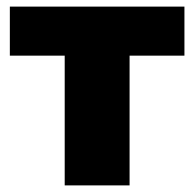

<svg xmlns="http://www.w3.org/2000/svg" viewBox="-20 -561 588 581"><path d="M175.8 0V-392.6H9.8V-541H538.1V-392.6H372.1V0Z"/></svg>

Font: Inter 17pt Black
Style: Regular
Weight: 900
Version: Version 4.001;git-66647c0bb